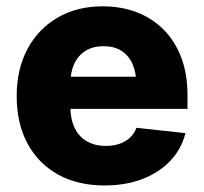

<svg xmlns="http://www.w3.org/2000/svg" viewBox="-20 -564 631 595"><path d="M303.7 10.7Q220.7 10.7 159.4 -23.4Q98.1 -57.6 64.9 -119.9Q31.7 -182.1 31.7 -266.6Q31.7 -349.1 64.9 -411.6Q98.1 -474.1 158.2 -509.3Q218.3 -544.4 298.3 -544.4Q356 -544.4 404.1 -525.9Q452.1 -507.3 487.3 -471.9Q522.5 -436.5 541.7 -385.7Q561 -335 561 -270V-226.6H90.3V-326.2H481L402.3 -303.7Q402.3 -339.8 390.4 -366.2Q378.4 -392.6 356 -406.7Q333.5 -420.9 300.8 -420.9Q268.1 -420.9 245.1 -406.5Q222.2 -392.1 210.2 -366.5Q198.2 -340.8 198.2 -305.7V-233.4Q198.2 -194.3 211.7 -167Q225.1 -139.6 249.8 -125.7Q274.4 -111.8 308.1 -111.8Q331.5 -111.8 350.6 -118.4Q369.6 -125 383.1 -137.7Q396.5 -150.4 402.8 -168L554.7 -151.4Q542.5 -102.5 508.3 -66.2Q474.1 -29.8 422.1 -9.5Q370.1 10.7 303.7 10.7Z"/></svg>

Font: Inter 20pt ExtraBold
Style: Regular
Weight: 800
Version: Version 4.001;git-66647c0bb